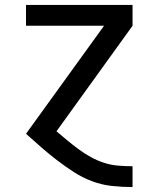

<svg xmlns="http://www.w3.org/2000/svg" viewBox="-20 -540 640 775"><path d="M514 215Q472 215 431 210.5Q390 206 351.5 191.5Q313 177 278 154.5Q243 132 210.5 107Q178 82 147 55Q116 28 85 0L400 -436H85V-520H515V-436L208 -10Q230 9 252 27Q274 45 297.5 62.5Q321 80 346.5 94Q372 108 399.5 117Q427 126 456 128.5Q485 131 514 131H515V215Z"/></svg>

Font: Iosevka Fixed Medium Extended
Style: Regular
Weight: 500
Width: 7
Monospace: yes
Designer: Belleve Invis
Foundry: Belleve Invis
Version: Version 24.1.1; ttfautohint (v1.8.4)